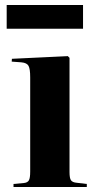

<svg xmlns="http://www.w3.org/2000/svg" viewBox="-20 -750 392 770"><path d="M6.8 -634.8V-730H313V-634.8ZM34.2 0V-12.2L76.2 -16.1Q90.8 -17.6 95.9 -26.9Q101.1 -36.1 101.1 -62V-439.9Q101.1 -473.6 94.5 -485.8Q87.9 -498 65.9 -500L26.9 -502.9L27.8 -514.2L252 -524.9L258.8 -518.1V-60.1Q258.8 -35.6 264.6 -27.1Q270.5 -18.6 287.1 -17.1L328.1 -12.2V0Z"/></svg>

Font: Display Regular
Style: Bold
Weight: 700
Designer: Latin by Veronika Burian and Jose Scaglione. Greek by Irene Vlachou. Cyrillic by Vera Evstafieva.
Foundry: TypeTogether
Version: Version 3.002